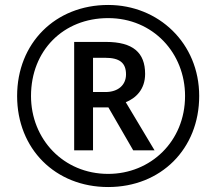

<svg xmlns="http://www.w3.org/2000/svg" viewBox="-20 -744 872 774"><path d="M416 10C629 10 783 -144 783 -357C783 -570 619 -724 416 -724C203 -724 49 -570 49 -357C49 -144 203 10 416 10ZM416 -43C235 -43 105 -184 105 -357C105 -540 235 -671 416 -671C597 -671 726 -530 726 -357C726 -174 587 -43 416 -43ZM279 -138H355V-311H417L517 -138H603L487 -332C527 -348 565 -383 565 -446C565 -532 516 -575 407 -575H279ZM405 -373H355V-511H404C462 -511 488 -491 488 -444C488 -402 457 -373 405 -373Z"/></svg>

Font: Noto Sans Sunuwar
Style: Regular
Weight: 400
Designer: Anshuman Pandey
Foundry: Jamra Patel LLC
Version: Version 1.000